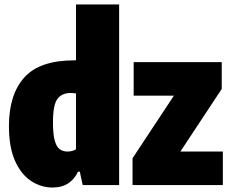

<svg xmlns="http://www.w3.org/2000/svg" viewBox="-20 -828 1030 859"><path d="M215 11Q164 11 119.5 -18Q75 -47 47.5 -107.8Q20 -168.5 20 -264Q20 -405 88.8 -481.5Q157.5 -558 312 -558H320V-808H513V0H350L337 -60H329Q314 -27 285.5 -8Q257 11 215 11ZM282 -150Q303.5 -150 320 -160V-410Q314 -411 307 -411.5Q300 -412 296 -412Q257 -412 237 -385.5Q217 -359 217 -281Q217 -227 225 -198.8Q233 -170.5 247.5 -160.2Q262 -150 282 -150ZM573 0V-120L758 -400H578V-550H972V-430L787 -150H977V0Z"/></svg>

Font: Encode Sans Condensed Black
Style: Regular
Weight: 900
Width: 3
Designer: Multiple Designers
Foundry: Impallari Type
Version: Version 3.000; ttfautohint (v1.8.3) -l 8 -r 50 -G 200 -x 14 